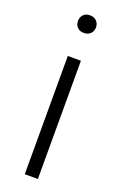

<svg xmlns="http://www.w3.org/2000/svg" viewBox="-142 -763 509 806"><g transform="rotate(20 112.5 -360.5)"><path d="M73.2 -681.2Q73.2 -697.8 83.7 -709.2Q94.2 -720.7 113.3 -720.7Q131.8 -720.7 142.8 -709.2Q153.8 -697.8 153.8 -681.2Q153.8 -664.6 142.8 -653.3Q131.8 -642.1 113.3 -642.1Q94.2 -642.1 83.7 -653.3Q73.2 -664.6 73.2 -681.2ZM142.1 -528.3V0H83.5V-528.3Z"/></g></svg>

Font: Vazirmatn RD UI ExtraLight
Style: Regular
Weight: 200
Designer: Saber Rastikerdar
Foundry: Saber Rastikerdar
Version: Version 33.003